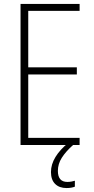

<svg xmlns="http://www.w3.org/2000/svg" viewBox="-20 -734 475 972"><path d="M383 0H84V-714H383V-679H123V-393H369V-357H123V-36H383ZM273 131Q273 187 321 187Q332 187 342.5 185Q353 183 359 181V211Q352 214 341 216Q330 218 317 218Q280 218 259 197Q238 176 238 137Q238 98 261 60.5Q284 23 325 -10L350 0Q313 33 293 64.5Q273 96 273 131Z"/></svg>

Font: Noto Sans Kannada Condensed ExtraLight
Style: Regular
Weight: 200
Width: 3
Designer: Jelle Bosma - Monotype Design Team
Foundry: Monotype Imaging Inc.
Version: Version 2.005; ttfautohint (v1.8.4.7-5d5b)